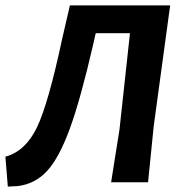

<svg xmlns="http://www.w3.org/2000/svg" viewBox="-28 -670 670 712"><path d="M1 22 -8 -89Q66 -109 108.5 -196.5Q151 -284 203 -528L231 -649L230 -650H603L542 -202L521 6H384L415 -189L454 -547H327L317 -503Q271 -303 231.5 -194.5Q192 -86 147.5 -37Q103 12 38 20Z"/></svg>

Font: Alegreya Sans
Style: Bold Italic
Weight: 700
Italic angle: -7°
Designer: Juan Pablo del Peral
Foundry: Huerta Tipografica
Version: Version 2.007